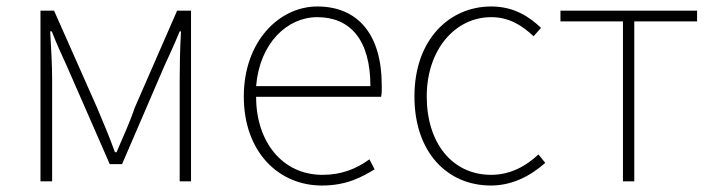

<svg xmlns="http://www.w3.org/2000/svg" viewBox="-20 -560 2201 593"><path d="M105 0H141V-318C141 -357 138 -412 135 -463H140C155 -424 170 -392 186 -357L319 -53H357L488 -357C504 -392 519 -424 535 -463H539C536 -412 535 -357 535 -318V0H570V-527H527L396 -227C381 -182 360 -137 340 -90H335C318 -137 299 -182 280 -227L147 -527H105Z M974 13C1051 13 1097 -13 1137 -37L1121 -68C1081 -39 1036 -20 976 -20C852 -20 771 -122 771 -261H1157C1160 -274 1159 -286 1159 -297C1159 -454 1085 -540 960 -540C843 -540 733 -433 733 -262C733 -90 841 13 974 13ZM771 -294C782 -427 867 -507 960 -507C1060 -507 1124 -439 1124 -294Z M1496 13C1564 13 1620 -18 1664 -57L1643 -83C1606 -48 1557 -20 1497 -20C1377 -20 1298 -118 1298 -262C1298 -407 1386 -507 1497 -507C1553 -507 1593 -481 1628 -448L1651 -474C1616 -507 1569 -540 1497 -540C1369 -540 1260 -439 1260 -262C1260 -89 1362 13 1496 13Z M1904 0H1939V-494H2133V-527H1711V-494H1904Z"/></svg>

Font: SSpoqa Han Sans Neo Thin
Style: Regular
Weight: 100
Designer: [Spoqa Han Sans Neo] Dong-huui Kim  Younghwa Kang  Yujin Lee  [Noto Sans] Ryoko NISHIZUKA  (kana & ideographs); Paul D. 
Foundry: Spoqa (http://www.spoqa-han-sans.com)
Version: Version 1.000